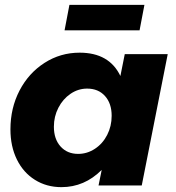

<svg xmlns="http://www.w3.org/2000/svg" viewBox="-20 -764 726 791"><path d="M23 -231Q23 -319 60.5 -391Q98 -463 163.5 -505Q229 -547 308 -547Q430 -547 476 -451L494 -541H671L564 0H386L399 -64Q328 7 233 7Q172 7 124 -23Q76 -53 49.5 -107Q23 -161 23 -231ZM440 -287Q440 -338 412.5 -368.5Q385 -399 339 -399Q302 -399 270.5 -377.5Q239 -356 220.5 -320Q202 -284 202 -242Q202 -191 229.5 -160.5Q257 -130 302 -130Q339 -130 371 -151Q403 -172 421.5 -208Q440 -244 440 -287ZM266 -744H575L555 -639H246Z"/></svg>

Font: Gontserrat
Style: Bold Italic
Weight: 700
Italic angle: -11.3°
Designer: Julieta Ulanovsky
Foundry: Julieta Ulanovsky
Version: Version 6.001